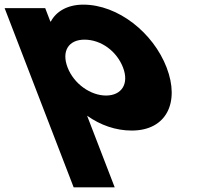

<svg xmlns="http://www.w3.org/2000/svg" viewBox="-145 -548 910 828"><path d="M573.5 -257C515.7 -407 364.1 -528 214.1 -528C144.1 -528 96 -497 74.2 -455H72.2L49.9 -513H-125.1L172.7 260H349.7L230.6 -49C288.4 -8 354.3 15 423.3 15C573.3 15 631.3 -107 573.5 -257ZM385.5 -257C412.8 -186 379.1 -136 312.1 -136C246.1 -136 173.8 -186 146.5 -257C119.5 -327 150.3 -377 219.3 -377C291.3 -377 358.5 -327 385.5 -257Z"/></svg>

Font: Hussar
Style: BdOpOblFour
Weight: 700
Foundry: Cannot Into Space Fonts
Version: Version 2.00